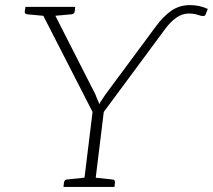

<svg xmlns="http://www.w3.org/2000/svg" viewBox="-20 -733 835 753"><path d="M307 0 343 -294 132 -706H170Q176 -706 179.5 -703Q183 -700 185 -695L354 -363Q356 -357 358 -352.5Q360 -348 362 -343Q365 -338 366.5 -333.5Q368 -329 369 -324Q371 -329 374 -333.5Q377 -338 380 -342Q383 -347 386.5 -352Q390 -357 394 -363L591 -629Q622 -671 653.5 -692Q685 -713 725 -713Q743 -713 760 -709.5Q777 -706 795 -698L787 -678Q785 -671 779.5 -670.5Q774 -670 768 -671Q757 -675 745.5 -677.5Q734 -680 721 -680Q694 -680 670.5 -663Q647 -646 626 -617L387 -294L351 0ZM158 -681 162 -706H199L196 -681ZM171 -706 161 -670 86 -677Q81 -678 79 -680.5Q77 -683 77 -688L80 -706ZM275 -706 273 -688Q272 -683 269 -680.5Q266 -678 261 -677L184 -670V-706ZM229 0 231 -18Q232 -23 235 -26Q238 -29 242 -29L319 -37L320 0ZM337 0 346 -37 421 -29Q426 -29 428.5 -26Q431 -23 431 -18L429 0Z"/></svg>

Font: Aleo ExtraLight
Style: Italic
Weight: 250
Italic angle: -7°
Designer: Alessio Laiso
Foundry: Alessio Laiso
Version: Version 2.001;gftools[0.9.29]